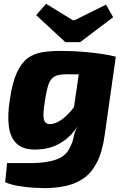

<svg xmlns="http://www.w3.org/2000/svg" viewBox="-20 -777 648 1003"><path d="M407 -495 585 -481 527 -72Q515 15 487 70Q459 125 417.5 154Q376 183 325 194Q274 205 217 206Q199 206 161.5 204Q124 202 82 195.5Q40 189 7 175L17 75Q33 75 49.5 75Q66 75 89.5 75Q113 75 150 75Q221 74 272 57Q323 40 344 -4Q359 -32 364.5 -60.5Q370 -89 384 -114L353 -126ZM296 -511Q356 -511 412.5 -506.5Q469 -502 514 -495Q559 -488 584 -481L450 -387Q418 -388 389.5 -388.5Q361 -389 328 -389Q298 -389 279 -383Q260 -377 248.5 -363.5Q237 -350 230 -325.5Q223 -301 217 -264Q207 -208 207 -178Q207 -148 217 -137.5Q227 -127 248 -129Q272 -132 297.5 -149Q323 -166 348 -194.5Q373 -223 393 -259L423 -207Q406 -142 370 -95.5Q334 -49 284.5 -23.5Q235 2 174 4Q106 7 70.5 -23.5Q35 -54 26.5 -114.5Q18 -175 32 -261Q45 -348 68.5 -398.5Q92 -449 124.5 -473Q157 -497 200 -504Q243 -511 296 -511ZM534 -753 571 -687 399 -557H321L169 -698L221 -757L361 -671H369Z"/></svg>

Font: Exo 2 ExtraBold
Style: Italic
Weight: 800
Italic angle: -8°
Designer: Natanael Gama
Foundry: Natanael Gama
Version: Version 2.010